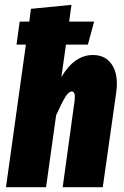

<svg xmlns="http://www.w3.org/2000/svg" viewBox="-20 -780 516 800"><path d="M367.2 -550.8Q421.4 -550.8 448 -508.1Q474.6 -465.3 463.9 -392.1L408.2 0H241.2L291 -361.8Q295.4 -398.9 278.8 -398.9Q266.6 -398.9 252.4 -376.2Q238.3 -353.5 213.9 -299.8L171.9 0H4.9L87.9 -594.2H48.8L62 -689.9H102.1L108.9 -743.2L277.8 -759.8L268.1 -689.9H372.1L346.2 -594.2H254.9L235.8 -459Q290 -550.8 367.2 -550.8Z"/></svg>

Font: Fira Sans Compressed ExtraBold
Style: Italic
Weight: 800
Width: 3
Italic angle: -8°
Designer: Carrois Corporate & Edenspiekermann AG
Foundry: Carrois Corporate GbR & Edenspiekermann AG
Version: Version 4.203;PS 004.203;hotconv 1.0.88;makeotf.lib2.5.64775